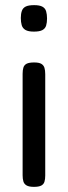

<svg xmlns="http://www.w3.org/2000/svg" viewBox="-20 -717 264 747"><path d="M112 10Q93 10 83.5 4.5Q74 -1 71 -11Q68 -21 68 -35V-430Q68 -444 71 -454Q74 -464 83.5 -469Q93 -474 113 -474Q132 -474 141 -468.5Q150 -463 153 -453Q156 -443 156 -428V-34Q156 -20 153 -10Q150 0 140.5 5Q131 10 112 10ZM112 -594Q90 -594 79 -600.5Q68 -607 64.5 -619Q61 -631 61 -647Q61 -663 65 -674.5Q69 -686 80 -691.5Q91 -697 113 -697Q134 -697 145 -691Q156 -685 159.5 -673Q163 -661 163 -645Q163 -629 159.5 -617.5Q156 -606 145 -600Q134 -594 112 -594Z"/></svg>

Font: Fredoka Light
Style: Regular
Weight: 400
Version: Version 2.001